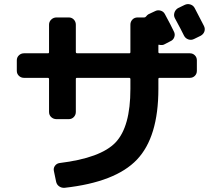

<svg xmlns="http://www.w3.org/2000/svg" viewBox="-20 -858 1040 931"><path d="M313.5 -773.4Q328.1 -773.4 337.9 -763.2Q347.7 -752.9 347.7 -738.3V-605.5Q347.7 -600.6 352.5 -599.6H607.4Q612.3 -599.6 612.3 -605.5V-738.3Q612.3 -752.9 622.1 -763.2Q631.8 -773.4 647.5 -773.4H679.7Q684.6 -773.4 688.5 -778.3Q693.4 -785.2 700.2 -789.1L731.4 -803.7Q744.1 -810.5 758.3 -806.6Q772.5 -802.7 779.3 -790Q809.6 -734.4 823.2 -705.1Q830.1 -692.4 825.2 -678.2Q820.3 -664.1 806.6 -658.2L776.4 -642.6Q767.6 -637.7 752.9 -640.6Q748 -643.6 748 -636.7V-605.5Q748 -600.6 752.9 -599.6H900.4Q915 -599.6 924.8 -589.8Q934.6 -580.1 934.6 -565.4V-514.6Q934.6 -500 924.8 -490.2Q915 -480.5 900.4 -480.5H752.9Q748 -480.5 748 -474.6V-426.8Q748 -193.4 644 -84Q540 25.4 293 52.7Q278.3 53.7 266.6 45.4Q254.9 37.1 252 22.5L241.2 -29.3Q238.3 -43 246.6 -54.2Q254.9 -65.4 268.6 -67.4Q468.8 -91.8 540.5 -167.5Q612.3 -243.2 612.3 -426.8V-474.6Q612.3 -479.5 607.4 -480.5H352.5Q347.7 -480.5 347.7 -474.6V-315.4Q347.7 -300.8 337.9 -290.5Q328.1 -280.3 313.5 -280.3H253.9Q239.3 -280.3 228.5 -290Q217.8 -299.8 217.8 -315.4V-474.6Q217.8 -479.5 212.9 -480.5H96.7Q82 -480.5 71.8 -490.2Q61.5 -500 61.5 -514.6V-565.4Q61.5 -580.1 71.8 -589.8Q82 -599.6 96.7 -599.6H212.9Q217.8 -599.6 217.8 -605.5V-738.3Q217.8 -752.9 228.5 -763.2Q239.3 -773.4 253.9 -773.4ZM923.8 -819.3 968.8 -732.4Q975.6 -718.8 971.2 -705.6Q966.8 -692.4 953.1 -684.6L920.9 -668.9Q907.2 -662.1 893.1 -667Q878.9 -671.9 872.1 -685.5Q858.4 -713.9 828.1 -769.5Q821.3 -782.2 825.7 -796.4Q830.1 -810.5 842.8 -818.4L875 -834Q888.7 -840.8 902.8 -836.4Q917 -832 923.8 -819.3Z"/></svg>

Font: Rounded-L Mgen+ 1m bold
Style: Bold
Weight: 700
Designer: [Source Han Sans]
Ryoko NISHIZUKA  (kana & ideographs); Paul D. Hunt (Latin, Greek & Cyrillic); Wenlong ZHANG  (bopomofo
Version: Version 1.059.20150602